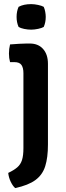

<svg xmlns="http://www.w3.org/2000/svg" viewBox="-20 -716 328 955"><path d="M218.5 3Q218.5 67.5 205 110.5Q191.5 153.5 156.2 179.5Q121 205.5 55.5 219.5Q43 208.5 33 187.2Q23 166 21 144Q49.5 130.5 66 116.2Q82.5 102 89.5 79.8Q96.5 57.5 96.5 21V-352.5Q96.5 -378.5 86.8 -392.8Q77 -407 51.5 -407H30Q24.5 -427 24.5 -449.5Q24.5 -473 30 -495Q52.5 -497 75.5 -498.2Q98.5 -499.5 112 -499.5H128.5Q170.5 -499.5 194.5 -472.2Q218.5 -445 218.5 -398.5ZM62.5 -632Q62.5 -659.5 72.5 -682Q97 -695.5 135 -695.5Q151 -695.5 169.5 -691.5Q188 -687.5 197.5 -682Q202.5 -671 205 -657.2Q207.5 -643.5 207.5 -632Q207.5 -604.5 197.5 -582Q188.5 -576.5 169.8 -572.5Q151 -568.5 135 -568.5Q118 -568.5 100 -572.2Q82 -576 72.5 -582Q62.5 -604.5 62.5 -632Z"/></svg>

Font: Signika Negative SemiBold
Style: Regular
Weight: 600
Designer: Anna Giedryś
Foundry: Anna Giedryś
Version: Version 2.000; ttfautohint (v1.8.3) -l 8 -r 50 -G 200 -x 9 -